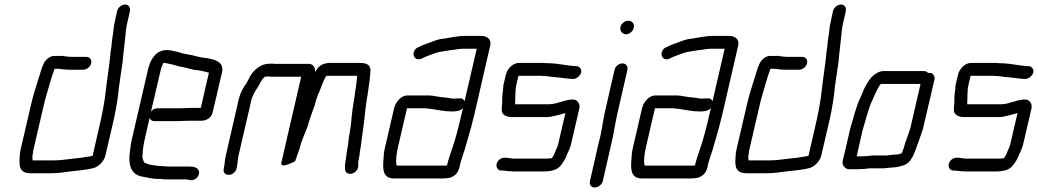

<svg xmlns="http://www.w3.org/2000/svg" viewBox="-20 -757 4600 851"><path d="M362 -505H299C293 -505 287 -505 281 -506C268 -506 260 -511 247 -509H219C201 -509 182 -492 175 -478C163 -455 158 -429 148 -400C135 -360 125 -327 115 -282L71 -93C69 -86 69 -80 68 -73C64 -24 62 11 118 11H198C214 11 237 10 252 8L274 5C316 -1 356 -2 394 -12C416 -17 441 -42 447 -67L484 -226C495 -275 503 -324 507 -369C513 -409 518 -448 524 -486C526 -519 532 -557 535 -590C537 -611 538 -628 543 -651L556 -708C559 -723 550 -737 535 -737C519 -737 503 -724 499 -708L487 -652C485 -643 484 -634 483 -626C482 -607 476 -581 475 -564C475 -550 469 -527 469 -512L465 -478C458 -424 450 -370 444 -316C439 -285 434 -257 427 -226L391 -68C390 -64 362 -62 358 -61L342 -58C330 -56 318 -56 304 -54C274 -50 245 -46 212 -46H125C123 -55 123 -66 126 -78C126 -83 127 -88 128 -93L172 -282C176 -299 179 -313 183 -326C196 -368 206 -411 221 -449C221 -450 221 -451 222 -452H242C253 -450 271 -448 285 -448H348C364 -448 380 -460 384 -476C388 -492 378 -505 362 -505Z M704 -478H705C718 -478 722 -475 735 -473C750 -471 767 -463 783 -461C803 -458 825 -450 844 -447L862 -445L878 -442C887 -440 898 -437 906 -435L870 -279H835C822 -279 787 -277 773 -277H678C667 -277 656 -272 649 -262L693 -449C694 -455 701 -472 704 -478ZM822 -222H875C895 -222 917 -236 922 -257L965 -440C971 -482 936 -492 899 -499L883 -501C877 -502 871 -503 866 -504L852 -507C839 -511 821 -515 806 -517C790 -519 774 -526 759 -529C744 -531 737 -535 719 -535C672 -535 647 -496 636 -449L565 -142C562 -130 560 -119 559 -109C555 -80 552 -63 554 -41C558 -8 569 14 602 24C625 28 652 36 682 36H693C700 37 705 38 711 38H803C810 38 815 39 820 41C844 47 869 22 861 0C856 -15 838 -19 816 -19H724C714 -19 705 -21 695 -21C675 -21 663 -25 646 -27C635 -29 631 -33 621 -35C616 -42 609 -57 612 -72C613 -93 616 -117 622 -142L643 -235C646 -225 654 -220 665 -220H760C774 -220 808 -222 822 -222Z M1029 -11 1030 -18C1034 -36 1033 -51 1038 -71L1095 -317C1096 -323 1103 -336 1105 -342L1111 -352C1113 -357 1117 -362 1121 -368C1133 -386 1138 -404 1154 -417H1155C1159 -418 1165 -418 1171 -418C1180 -417 1186 -417 1192 -417H1315L1227 -36C1225 -26 1231 -22 1241 -24C1258 -27 1275 -36 1288 -42C1295 -62 1301 -79 1308 -99C1316 -132 1330 -163 1342 -193L1353 -229C1360 -251 1368 -269 1375 -291C1379 -309 1385 -325 1390 -339C1403 -364 1410 -398 1427 -421H1563V-419C1561 -403 1561 -399 1559 -382L1555 -356C1551 -320 1542 -278 1539 -242C1537 -226 1536 -201 1532 -183C1531 -173 1529 -163 1527 -152C1524 -130 1522 -106 1517 -84C1516 -74 1515 -63 1513 -53C1513 -49 1512 -45 1511 -41C1510 -35 1509 -28 1509 -19V-8C1511 27 1564 17 1568 -20V-31V-41C1569 -46 1571 -51 1571 -56C1573 -66 1575 -77 1575 -86C1577 -93 1578 -100 1579 -107C1584 -152 1593 -203 1597 -248C1603 -314 1620 -386 1622 -447C1621 -470 1604 -478 1576 -478H1445C1421 -478 1403 -472 1389 -456L1376 -438C1378 -456 1369 -474 1348 -474H1205C1200 -474 1194 -474 1186 -475C1176 -475 1166 -474 1158 -473C1125 -467 1094 -436 1081 -404L1073 -389C1058 -369 1045 -346 1038 -317L982 -72C978 -56 976 -39 975 -27L972 -11C968 6 977 18 994 18C1011 18 1025 5 1029 -11Z M2032 -278 2026 -253C2015 -204 2001 -148 1986 -104C1978 -79 1968 -53 1962 -27V-24C1958 -23 1953 -23 1949 -23H1739C1738 -23 1739 -23 1738 -24C1734 -38 1736 -66 1740 -84C1741 -89 1742 -95 1743 -101L1784 -277H1859C1864 -277 1870 -277 1875 -276L1893 -274C1921 -270 1949 -263 1980 -263C2003 -263 2019 -264 2032 -278ZM1993 -320C1988 -320 1984 -320 1979 -321C1960 -325 1933 -326 1913 -330L1895 -333C1887 -334 1879 -334 1872 -334H1786C1758 -334 1733 -306 1726 -274L1686 -101C1684 -94 1683 -87 1682 -80C1678 -27 1666 34 1726 34H1936C1951 34 1959 33 1973 31C1990 27 2010 11 2014 -8C2017 -15 2018 -21 2019 -27C2020 -32 2021 -38 2024 -45L2032 -71C2041 -95 2044 -110 2053 -140C2063 -173 2075 -217 2083 -252L2153 -556C2159 -581 2140 -598 2113 -598H2043C2022 -598 2004 -595 1984 -592C1964 -589 1948 -585 1929 -583C1913 -580 1896 -572 1881 -567C1863 -561 1849 -555 1832 -547C1806 -534 1808 -501 1829 -495C1845 -491 1857 -503 1870 -507C1889 -514 1909 -523 1929 -527L1979 -535L1997 -537C2008 -539 2019 -541 2030 -541H2093L2039 -308C2031 -327 2016 -320 1993 -320Z M2534 -464H2527C2519 -464 2506 -467 2499 -467C2495 -468 2491 -468 2486 -469C2458 -473 2434 -477 2403 -477C2396 -478 2390 -478 2383 -478H2279C2254 -478 2228 -453 2222 -425L2212 -383C2210 -376 2211 -370 2210 -363C2208 -343 2205 -327 2206 -309L2205 -291C2204 -284 2204 -279 2204 -274C2201 -249 2223 -238 2250 -238H2401C2414 -238 2423 -240 2437 -243C2449 -245 2472 -252 2486 -256L2454 -118C2451 -106 2446 -96 2442 -88L2437 -74C2434 -68 2430 -63 2426 -56C2422 -55 2419 -55 2416 -55C2411 -54 2404 -54 2399 -54H2256C2245 -54 2232 -58 2222 -58H2216C2200 -58 2185 -46 2181 -30C2178 -15 2187 -1 2202 -1H2208C2218 -1 2229 2 2240 2C2247 2 2253 3 2260 3H2386C2421 3 2451 -2 2468 -27C2475 -36 2484 -50 2489 -62C2496 -81 2506 -96 2511 -118L2548 -277C2552 -296 2540 -316 2520 -316C2482 -316 2450 -295 2414 -295H2263V-296C2263 -297 2264 -298 2263 -299C2265 -326 2262 -353 2269 -383L2278 -421H2368C2375 -421 2382 -421 2389 -420C2395 -420 2401 -420 2406 -419C2431 -415 2459 -414 2484 -410C2492 -410 2507 -407 2514 -407H2521C2535 -407 2553 -422 2556 -436C2559 -451 2548 -464 2534 -464Z M2704 -448 2662 -265C2651 -217 2647 -170 2633 -122L2595 45C2591 61 2600 74 2616 74C2632 74 2648 61 2652 45L2690 -122C2694 -137 2697 -153 2700 -169C2705 -199 2712 -235 2719 -265L2761 -448C2764 -463 2754 -476 2739 -476C2723 -476 2707 -463 2704 -448ZM2730 -637C2726 -620 2739 -605 2755 -605C2770 -605 2786 -619 2789 -634C2793 -651 2782 -665 2765 -665C2749 -665 2734 -653 2730 -637Z M3131 -278 3125 -253C3114 -204 3100 -148 3085 -104C3077 -79 3067 -53 3061 -27V-24C3057 -23 3052 -23 3048 -23H2838C2837 -23 2838 -23 2837 -24C2833 -38 2835 -66 2839 -84C2840 -89 2841 -95 2842 -101L2883 -277H2958C2963 -277 2969 -277 2974 -276L2992 -274C3020 -270 3048 -263 3079 -263C3102 -263 3118 -264 3131 -278ZM3092 -320C3087 -320 3083 -320 3078 -321C3059 -325 3032 -326 3012 -330L2994 -333C2986 -334 2978 -334 2971 -334H2885C2857 -334 2832 -306 2825 -274L2785 -101C2783 -94 2782 -87 2781 -80C2777 -27 2765 34 2825 34H3035C3050 34 3058 33 3072 31C3089 27 3109 11 3113 -8C3116 -15 3117 -21 3118 -27C3119 -32 3120 -38 3123 -45L3131 -71C3140 -95 3143 -110 3152 -140C3162 -173 3174 -217 3182 -252L3252 -556C3258 -581 3239 -598 3212 -598H3142C3121 -598 3103 -595 3083 -592C3063 -589 3047 -585 3028 -583C3012 -580 2995 -572 2980 -567C2962 -561 2948 -555 2931 -547C2905 -534 2907 -501 2928 -495C2944 -491 2956 -503 2969 -507C2988 -514 3008 -523 3028 -527L3078 -535L3096 -537C3107 -539 3118 -541 3129 -541H3192L3138 -308C3130 -327 3115 -320 3092 -320Z M3535 -505H3472C3466 -505 3460 -505 3454 -506C3441 -506 3433 -511 3420 -509H3392C3374 -509 3355 -492 3348 -478C3336 -455 3331 -429 3321 -400C3308 -360 3298 -327 3288 -282L3244 -93C3242 -86 3242 -80 3241 -73C3237 -24 3235 11 3291 11H3371C3387 11 3410 10 3425 8L3447 5C3489 -1 3529 -2 3567 -12C3589 -17 3614 -42 3620 -67L3657 -226C3668 -275 3676 -324 3680 -369C3686 -409 3691 -448 3697 -486C3699 -519 3705 -557 3708 -590C3710 -611 3711 -628 3716 -651L3729 -708C3732 -723 3723 -737 3708 -737C3692 -737 3676 -724 3672 -708L3660 -652C3658 -643 3657 -634 3656 -626C3655 -607 3649 -581 3648 -564C3648 -550 3642 -527 3642 -512L3638 -478C3631 -424 3623 -370 3617 -316C3612 -285 3607 -257 3600 -226L3564 -68C3563 -64 3535 -62 3531 -61L3515 -58C3503 -56 3491 -56 3477 -54C3447 -50 3418 -46 3385 -46H3298C3296 -55 3296 -66 3299 -78C3299 -83 3300 -88 3301 -93L3345 -282C3349 -299 3352 -313 3356 -326C3369 -368 3379 -411 3394 -449C3394 -450 3394 -451 3395 -452H3415C3426 -450 3444 -448 3458 -448H3521C3537 -448 3553 -460 3557 -476C3561 -492 3551 -505 3535 -505Z M3799 -64H3777L3804 -183C3819 -229 3828 -276 3848 -316C3853 -327 3857 -338 3862 -347C3868 -359 3876 -378 3885 -385H4060L4015 -189C4009 -170 4008 -168 4002 -151L3994 -129C3988 -113 3985 -91 3975 -77L3962 -73C3959 -72 3956 -72 3954 -72C3949 -72 3943 -72 3937 -71L3919 -69C3914 -68 3910 -68 3906 -68H3848C3834 -66 3814 -64 3799 -64ZM3741 -7H3786C3800 -7 3822 -9 3836 -11H3893C3909 -11 3927 -15 3942 -15C3955 -15 3971 -21 3981 -23C4021 -33 4033 -80 4049 -123L4057 -145C4063 -162 4064 -167 4071 -187L4122 -405C4125 -420 4115 -434 4100 -434C4098 -434 4096 -434 4094 -433C4089 -439 4083 -442 4075 -442H3895C3884 -442 3871 -437 3858 -428C3836 -412 3822 -388 3809 -361C3804 -350 3801 -339 3795 -328C3774 -285 3763 -234 3748 -185L3715 -43C3711 -26 3725 -9 3741 -7Z M4538 -464H4531C4523 -464 4510 -467 4503 -467C4499 -468 4495 -468 4490 -469C4462 -473 4438 -477 4407 -477C4400 -478 4394 -478 4387 -478H4283C4258 -478 4232 -453 4226 -425L4216 -383C4214 -376 4215 -370 4214 -363C4212 -343 4209 -327 4210 -309L4209 -291C4208 -284 4208 -279 4208 -274C4205 -249 4227 -238 4254 -238H4405C4418 -238 4427 -240 4441 -243C4453 -245 4476 -252 4490 -256L4458 -118C4455 -106 4450 -96 4446 -88L4441 -74C4438 -68 4434 -63 4430 -56C4426 -55 4423 -55 4420 -55C4415 -54 4408 -54 4403 -54H4260C4249 -54 4236 -58 4226 -58H4220C4204 -58 4189 -46 4185 -30C4182 -15 4191 -1 4206 -1H4212C4222 -1 4233 2 4244 2C4251 2 4257 3 4264 3H4390C4425 3 4455 -2 4472 -27C4479 -36 4488 -50 4493 -62C4500 -81 4510 -96 4515 -118L4552 -277C4556 -296 4544 -316 4524 -316C4486 -316 4454 -295 4418 -295H4267V-296C4267 -297 4268 -298 4267 -299C4269 -326 4266 -353 4273 -383L4282 -421H4372C4379 -421 4386 -421 4393 -420C4399 -420 4405 -420 4410 -419C4435 -415 4463 -414 4488 -410C4496 -410 4511 -407 4518 -407H4525C4539 -407 4557 -422 4560 -436C4563 -451 4552 -464 4538 -464Z"/></svg>

Font: Electronic
Style: It
Weight: 400
Version: Version 1.011